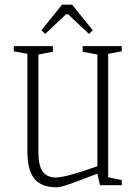

<svg xmlns="http://www.w3.org/2000/svg" viewBox="-20 -791 586 820"><path d="M97 -145V-561L39 -572V-594H206V-570L144 -558V-144Q144 -83 162.5 -58Q181 -33 218 -33Q262 -33 396 -81V-558L333 -570V-594H500V-572L442 -561V-34L500 -22V0H407L396 -49L374 -41Q317 -19 277.5 -5Q238 9 222 9Q157 9 127 -27.5Q97 -64 97 -145ZM157 -662 245 -771H288L376 -662L360 -646L271 -730H262L173 -646Z"/></svg>

Font: Grenze ExtraLight
Style: Regular
Weight: 275
Designer: Renata Polastri
Foundry: Omnibus-Type
Version: Version 1.002; ttfautohint (v1.8)